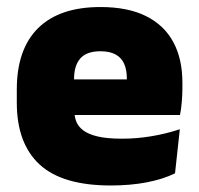

<svg xmlns="http://www.w3.org/2000/svg" viewBox="-20 -528 580 560"><path d="M303 13Q161.5 13 95.2 -48.5Q29 -110 29 -228.5V-267Q29 -384.5 91.2 -446Q153.5 -507.5 273 -507.5Q352.5 -507.5 405.5 -481.2Q458.5 -455 485.2 -405.8Q512 -356.5 512 -287V-271.5Q512 -251.5 510.2 -230.8Q508.5 -210 505 -192.5H346.5Q348.5 -223 349.2 -250Q350 -277 350 -298.5Q350 -324.5 342 -342.2Q334 -360 317 -369.2Q300 -378.5 273 -378.5Q232.5 -378.5 214.2 -357.5Q196 -336.5 196 -298V-253.5L197 -234.5V-203.5Q197 -188 202.5 -173.5Q208 -159 222.8 -147.8Q237.5 -136.5 264.8 -130Q292 -123.5 335.5 -123.5Q380 -123.5 422.5 -130.8Q465 -138 504.5 -151L490.5 -22.5Q456 -5.5 408.2 3.8Q360.5 13 303 13ZM122.5 -192.5V-296.5H469.5V-192.5Z"/></svg>

Font: Anek Telugu ExtraBold
Style: Regular
Weight: 800
Designer: Omkar Bhoir (Telugu), Yesha Goshar (Latin)
Foundry: Ek Type
Version: Version 1.003